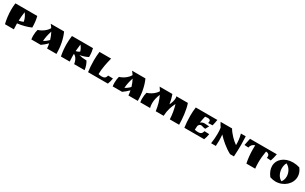

<svg xmlns="http://www.w3.org/2000/svg" viewBox="318 -2312 6556 4123"><g transform="rotate(30 3596.0 -250.5)"><path d="M294 -145C405 -157 527 -188 623 -231C621 -346 612 -419 591 -500H49C41 -448 38 -393 38 -338C38 -218 54 -97 79 0H299C296 -41 294 -83 294 -125C294 -132 294 -138 294 -145ZM295 -214C298 -287 304 -360 316 -434C357 -386 392 -313 402 -246C379 -233 328 -218 295 -214Z M924 -500C945 -476 964 -450 981 -423C941 -345 840 -271 746 -244C734 -203 726 -147 726 -90C726 -60 728 -29 733 0H966C1016 -35 1064 -75 1106 -118C1114 -80 1120 -41 1123 0H1355V-8C1355 -186 1320 -361 1256 -500ZM1088 -191C1054 -153 1009 -120 966 -98C971 -181 989 -267 1020 -359C1049 -305 1071 -250 1088 -191Z M1795 -225C1870 -240 1939 -262 1995 -292C1995 -304 1996 -315 1996 -326C1996 -383 1989 -430 1973 -500H1451C1442 -432 1437 -362 1437 -293C1437 -194 1447 -95 1466 0H1684C1680 -47 1678 -93 1678 -140C1678 -156 1678 -172 1679 -189C1737 -165 1781 -93 1794 0H2053C2042 -84 2016 -152 1982 -202H1961C1905 -202 1855 -209 1795 -225ZM1700 -433C1735 -389 1757 -353 1772 -299C1748 -278 1716 -265 1682 -260C1686 -316 1692 -374 1700 -433Z M2354 -77C2356 -216 2387 -365 2422 -500H2134C2124 -430 2120 -355 2120 -281C2120 -180 2127 -81 2139 0H2630C2649 -46 2660 -91 2670 -149L2550 -153C2534 -87 2498 -66 2444 -66C2414 -66 2388 -69 2354 -77Z M2941 -500C2962 -476 2981 -450 2998 -423C2958 -345 2857 -271 2763 -244C2751 -203 2743 -147 2743 -90C2743 -60 2745 -29 2750 0H2983C3033 -35 3081 -75 3123 -118C3131 -80 3137 -41 3140 0H3372V-8C3372 -186 3337 -361 3273 -500ZM3105 -191C3071 -153 3026 -120 2983 -98C2988 -181 3006 -267 3037 -359C3066 -305 3088 -250 3105 -191Z M3625 -500C3645 -473 3663 -446 3680 -418C3638 -341 3539 -271 3447 -244C3435 -203 3427 -148 3427 -91C3427 -61 3429 -29 3434 0H3677C3667 -38 3663 -75 3663 -112C3663 -194 3685 -273 3717 -348C3768 -244 3800 -130 3817 0H4013C4019 -143 4056 -247 4107 -347C4141 -239 4162 -110 4166 0H4397C4396 -144 4377 -361 4325 -500H4040C4045 -488 4048 -472 4048 -454C4048 -403 4028 -332 3998 -276C3986 -353 3968 -427 3941 -500Z M4521 -500C4511 -429 4507 -354 4507 -280C4507 -179 4515 -81 4527 0H5018C5037 -47 5048 -90 5058 -148L4938 -153C4922 -85 4887 -66 4833 -66H4824C4797 -66 4773 -70 4742 -76C4743 -108 4745 -141 4748 -174C4767 -216 4788 -227 4813 -227C4844 -227 4880 -206 4917 -206H4926L4973 -294C4966 -293 4959 -293 4952 -293C4921 -293 4888 -299 4858 -299C4823 -299 4785 -286 4759 -262C4768 -318 4780 -374 4793 -429C4815 -433 4835 -435 4853 -435C4900 -435 4925 -422 4925 -387C4925 -375 4923 -361 4917 -344C4958 -345 4983 -346 5025 -348C5037 -387 5050 -459 5057 -500Z M5641 -500C5668 -400 5674 -319 5674 -232C5589 -288 5478 -401 5421 -500H5137C5164 -445 5178 -426 5200 -393C5207 -350 5210 -299 5210 -245C5210 -166 5203 -80 5190 0H5307C5310 -45 5312 -91 5312 -134C5312 -189 5309 -241 5304 -283C5389 -189 5518 -76 5660 0H5756C5762 -97 5766 -193 5766 -290C5766 -360 5764 -430 5760 -500Z M6301 -435C6349 -435 6388 -413 6388 -358C6388 -348 6387 -338 6384 -326L6485 -320C6507 -380 6519 -435 6531 -500H5866L5830 -326L5929 -320C5941 -377 5971 -417 6033 -435C6032 -404 6031 -373 6031 -342C6031 -227 6041 -112 6065 0H6283C6278 -48 6275 -98 6275 -147C6275 -242 6285 -338 6301 -435Z M6657 -3C6704 13 6752 22 6795 22C7000 22 7161 -130 7161 -303C7161 -367 7139 -435 7089 -498C7033 -515 6977 -523 6924 -523C6714 -523 6568 -397 6568 -232C6568 -159 6596 -81 6657 -3ZM6809 -436C6902 -388 6954 -287 6954 -191C6954 -139 6939 -88 6907 -47C6823 -88 6774 -190 6774 -293C6774 -343 6784 -393 6809 -436Z"/></g></svg>

Font: Ruslan Display
Style: Regular
Weight: 400
Designer: Denis Masharov, Vladimir Rabdu
Foundry: Denis Masharov, Vladimir Rabdu
Version: Version 1.001